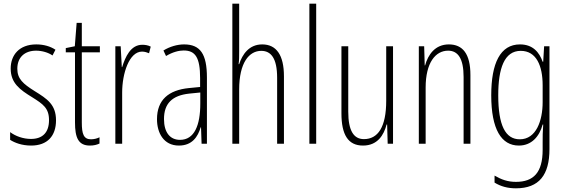

<svg xmlns="http://www.w3.org/2000/svg" viewBox="-20 -780 3071 1042"><path d="M284 -127C284 -213 235 -244 169 -285C105 -325 74 -352 74 -407C74 -470 115 -505 176 -505C208 -505 242 -495 265 -479L281 -510C253 -529 216 -539 177 -539C84 -539 38 -481 38 -408C38 -329 88 -293 155 -252C214 -215 246 -193 246 -128C246 -63 213 -26 148 -26C106 -26 64 -41 35 -63V-21C60 -5 99 10 149 10C238 10 284 -43 284 -127Z M474 -24C434 -24 424 -53 424 -115V-496H522V-529H424V-656H396L386 -529L337 -519V-496H387V-116C387 -33 405 10 468 10C489 10 505 6 520 -1V-35C509 -29 491 -24 474 -24Z M752 -537C689 -537 660 -471 643 -416H641L635 -529H606V0H643V-278C643 -381 681 -500 751 -500C765 -500 780 -495 789 -491L798 -527C783 -535 766 -537 752 -537Z M979 -539C942 -539 901 -527 867 -506L881 -476C918 -498 951 -506 977 -506C1040 -506 1066 -468 1066 -356V-308L1005 -302C895 -291 832 -238 832 -133C832 -59 868 10 951 10C1023 10 1054 -38 1069 -89H1071L1074 0H1103V-359C1103 -487 1067 -539 979 -539ZM1007 -272 1067 -278V-218C1067 -100 1035 -21 957 -21C903 -21 870 -61 870 -134C870 -218 914 -262 1007 -272Z M1278 -503V-760H1241V0H1278V-294C1278 -440 1332 -504 1398 -504C1450 -504 1484 -465 1484 -358V0H1521V-366C1521 -481 1480 -539 1403 -539C1331 -539 1295 -484 1278 -432H1275C1278 -455 1278 -472 1278 -503Z M1696 0V-760H1659V0Z M2113 -529H2076V-233C2076 -90 2031 -25 1955 -25C1900 -25 1870 -70 1870 -174V-529H1833V-165C1833 -49 1869 10 1950 10C2029 10 2063 -47 2078 -104H2081L2084 0H2113Z M2416 -539C2341 -539 2303 -483 2287 -425H2285L2282 -529H2253V0H2290V-305C2290 -439 2343 -505 2412 -505C2465 -505 2496 -463 2496 -362V0H2533V-373C2533 -488 2491 -539 2416 -539Z M2802 -539C2695 -539 2646 -437 2646 -263C2646 -78 2701 10 2796 10C2864 10 2907 -38 2925 -104H2928C2925 -65 2925 -37 2925 -8V33C2925 156 2876 207 2780 207C2736 207 2702 195 2664 173V211C2698 232 2736 242 2780 242C2906 242 2962 169 2962 29V-529H2933L2928 -445H2925C2907 -496 2872 -539 2802 -539ZM2806 -504C2891 -504 2925 -423 2925 -317V-226C2925 -125 2890 -24 2801 -24C2723 -24 2684 -99 2684 -263C2684 -409 2717 -504 2806 -504Z"/></svg>

Font: Noto Sans ExtraCondensed ExtraLight
Style: Regular
Weight: 200
Width: 2
Designer: Monotype Design Team
Foundry: Monotype Imaging Inc.
Version: Version 2.013